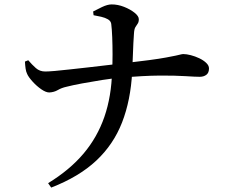

<svg xmlns="http://www.w3.org/2000/svg" viewBox="-20 -795 1040 870"><path d="M198 35Q296 -25 358.5 -99Q421 -173 453 -265.5Q485 -358 488 -473Q490 -507 490 -548Q490 -589 488.5 -626.5Q487 -664 484 -687Q482 -700 469 -707.5Q456 -715 438.5 -719Q421 -723 404 -726L402 -743Q417 -751 442 -763Q467 -775 486 -775Q514 -775 542 -764Q570 -753 589.5 -737.5Q609 -722 609 -708Q609 -695 604 -688Q599 -681 593.5 -672Q588 -663 587 -642Q584 -601 582.5 -554Q581 -507 579 -469Q572 -340 533 -240Q494 -140 416 -67Q338 6 212 55ZM203 -376Q188 -376 167 -390.5Q146 -405 127.5 -425.5Q109 -446 103 -460Q98 -470 96 -484Q94 -498 93 -516L108 -522Q125 -502 142.5 -486.5Q160 -471 185 -471Q199 -471 228.5 -473.5Q258 -476 297 -480.5Q336 -485 378 -489.5Q420 -494 459.5 -499Q499 -504 529 -507Q606 -516 655 -522.5Q704 -529 733 -534.5Q762 -540 776.5 -543Q791 -546 798 -548Q805 -550 811 -550Q825 -550 844.5 -545Q864 -540 883 -531Q902 -522 914.5 -510Q927 -498 927 -485Q927 -465 915 -456Q903 -447 885 -447Q865 -447 819 -450Q773 -453 701.5 -452.5Q630 -452 530 -443Q490 -440 442.5 -432.5Q395 -425 352 -417Q309 -409 282 -402Q259 -397 242 -387Q225 -377 203 -376Z"/></svg>

Font: Noto Serif HK ExtraLight SemiBold
Style: Regular
Weight: 600
Version: Version 2.002-H1;hotconv 1.1.0;makeotfexe 2.6.0